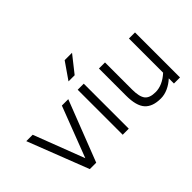

<svg xmlns="http://www.w3.org/2000/svg" viewBox="-108 -1227 1656 1656"><g transform="rotate(-45 720.5 -398.5)"><path d="M532 -549 315 9H237L20 -549H98L276 -85L454 -549Z M642 0ZM647 -549H721V0H647ZM748 -809H838L717 -656H642Z M1346 -549V0H1272V-63Q1234 -28 1190 -8Q1146 12 1101 12Q1001 12 953.5 -41Q906 -94 906 -218V-549H980V-218Q980 -131 1008 -95Q1036 -59 1108 -59Q1192 -59 1272 -132V-549Z"/></g></svg>

Font: Biryani Light
Style: Regular
Weight: 300
Designer: Dan Reynolds and Mathieu Réguer
Foundry: Dan Reynolds and Mathieu Réguer
Version: Version 1.004; ttfautohint (v1.1) -l 5 -r 5 -G 72 -x 0 -D la